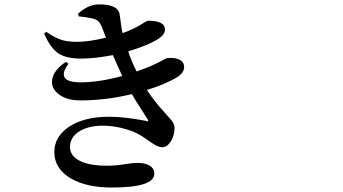

<svg xmlns="http://www.w3.org/2000/svg" viewBox="-20 -795 1540 861"><path d="M480.5 45.9Q369.1 45.9 298.8 5.9Q223.6 -38.1 223.6 -113.3Q223.6 -179.7 285.2 -223.6Q353.5 -271.5 469.7 -271.5Q539.1 -271.5 634.8 -252.9Q650.4 -247.1 641.6 -260.7Q636.7 -269.5 621.1 -293Q589.8 -340.8 571.3 -373Q455.1 -344.7 340.8 -344.7Q279.3 -344.7 243.7 -372.1Q208 -399.4 213.9 -438.5Q220.7 -480.5 275.4 -517.6L287.1 -508.8Q256.8 -468.8 270 -447.3Q283.2 -425.8 341.8 -425.8Q422.9 -425.8 528.3 -454.1Q503.9 -506.8 486.3 -547.9Q403.3 -532.2 344.7 -532.2Q278.3 -532.2 243.2 -554.7Q206.1 -579.1 177.7 -644.5L187.5 -652.3Q225.6 -626 252.9 -617.2Q281.2 -607.4 326.2 -607.4Q377.9 -607.4 455.1 -626Q451.2 -634.8 445.3 -651.4Q440.4 -665 437.5 -671.9Q429.7 -691.4 420.9 -699.7Q412.1 -708 392.6 -712.9Q363.3 -718.8 333 -721.7L330.1 -733.4Q375 -775.4 424.8 -775.4Q510.7 -775.4 516.6 -729.5Q517.6 -723.6 519.5 -710Q524.4 -668.9 529.3 -646.5Q579.1 -663.1 626 -693.4Q640.6 -702.1 643.6 -702.1Q719.7 -702.1 719.7 -663.1Q719.7 -640.6 693.4 -623Q648.4 -592.8 554.7 -564.5Q569.3 -520.5 592.8 -474.6L600.6 -477.5Q666 -500 713.9 -527.3Q725.6 -534.2 728.5 -534.2Q757.8 -538.1 780.3 -529.3Q805.7 -519.5 805.7 -494.1Q805.7 -470.7 778.3 -451.2Q722.7 -417 638.7 -391.6Q672.9 -338.9 725.6 -282.2Q746.1 -259.8 752.9 -250Q762.7 -235.4 762.7 -222.7Q762.7 -187.5 746.1 -161.1Q729.5 -134.8 707 -134.8Q687.5 -134.8 653.3 -159.2Q628.9 -176.8 611.3 -187.5Q583 -205.1 541 -216.8Q490.2 -231.4 441.4 -231.4Q374 -231.4 333 -204.1Q293.9 -177.7 293.9 -136.7Q293.9 -90.8 347.7 -69.3Q389.6 -51.8 457 -51.8Q502.9 -51.8 545.9 -59.6Q576.2 -64.5 598.6 -64.5Q629.9 -64.5 650.4 -52.7Q671.9 -40 671.9 -15.6Q671.9 45.9 480.5 45.9Z"/></svg>

Font: Bpmf GenRyu Min B
Style: B
Weight: 700
Foundry: But Ko
Version: Version 1.320